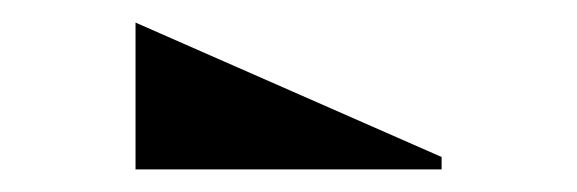

<svg xmlns="http://www.w3.org/2000/svg" viewBox="-20 -733 511 170"><path d="M100 -583H371V-594L100 -713Z"/></svg>

Font: LaHaus Display SemiBold
Style: Regular
Weight: 600
Designer: We are Make, BastardaType, Dalton Maag Ltd
Foundry: BastardaType, Dalton Maag Ltd
Version: Version 3.100;Glyphs 3.3 (3331)